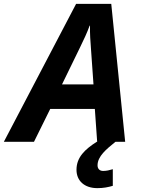

<svg xmlns="http://www.w3.org/2000/svg" viewBox="-80 -734 728 994"><path d="M-60 0H96L180 -170H411L423 0H421C360 39 316 80 316 145C316 202 357 240 424 240C456 240 480 235 504 228V142C487 147 472 151 454 151C436 151 425 140 425 122C425 75 471 38 518 0H568L496 -714H314ZM241 -297 335 -490C355 -531 371 -565 384 -601H386C385 -559 388 -520 391 -481L404 -297Z"/></svg>

Font: Noto Sans
Style: Bold Italic
Weight: 700
Italic angle: -12°
Designer: Monotype Design Team
Foundry: Monotype Imaging Inc.
Version: Version 2.013